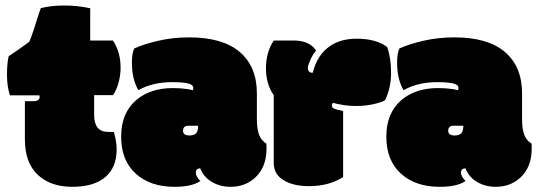

<svg xmlns="http://www.w3.org/2000/svg" viewBox="-20 -684 1992 712"><path d="M72.3 -308.6H102.5Q127 -308.6 127 -324.7Q127 -326.7 126 -330.6H16.6Q5.9 -364.7 5.9 -407Q5.9 -449.2 12.2 -475.6Q40 -493.2 88.9 -529.3Q102.5 -562.5 124.5 -634.8Q127.4 -644.5 131.3 -653.8Q169.4 -663.6 218.3 -663.6Q267.1 -663.6 314.5 -653.3V-533.7H398.9Q427.2 -490.7 427.2 -432.6Q427.2 -406.2 419.9 -378.4Q412.6 -350.6 398.9 -331.1H329.1V-257.3Q329.1 -194.8 381.3 -194.8H402.3Q412.6 -157.7 412.6 -130.4Q412.6 -63 370.4 -27.1Q328.1 8.8 247.8 8.8Q167.5 8.8 119.9 -35.9Q72.3 -80.6 72.3 -167.5Z M932.6 -241.7Q932.6 -206.5 940.4 -185.1Q948.2 -163.6 967.8 -151.4Q968.3 -148.9 968.3 -142.1V-133.3Q968.3 -64 926.3 -25.4Q889.2 8.8 834.5 8.8Q797.4 8.8 766.6 -8.8Q735.8 -26.4 722.7 -59.6Q706.1 -59.6 706.1 -43.5Q706.1 -29.8 723.1 -12.7Q691.4 8.8 627.4 8.8Q537.1 8.8 483.2 -40.3Q429.2 -89.4 429.2 -177.5Q429.2 -265.6 486.3 -314Q538.6 -357.4 621.6 -357.4Q649.9 -357.4 676.3 -353.5Q693.8 -350.1 695.3 -349.6Q696.8 -354.5 696.8 -357.9Q696.8 -370.6 675.3 -375Q653.8 -379.4 619.1 -379.4Q545.4 -379.4 493.2 -349.6Q469.2 -390.1 469.2 -452.1Q469.2 -487.3 478 -504.4Q513.2 -520.5 567.4 -533Q621.6 -545.4 681.6 -545.4Q805.7 -545.4 869.1 -491.2Q932.6 -437 932.6 -337.4ZM679.2 -217.8Q658.7 -217.8 658.7 -199.2Q658.7 -181.6 682.6 -181.6Q699.2 -181.6 707 -189.7Q714.8 -197.8 714.8 -217.8Q714.8 -217.8 679.2 -217.8Z M1126.5 6.3Q1068.4 6.3 1033.7 -14.6Q995.1 -36.6 995.1 -79.6V-331.1Q966.3 -371.6 966.3 -430.9Q966.3 -490.2 995.1 -533.7H1069.8Q1127.4 -533.7 1152.3 -496.6Q1140.1 -482.9 1130.9 -461.9Q1121.6 -440.9 1121.6 -431.9Q1121.6 -422.9 1126.2 -418.5Q1130.9 -414.1 1139.6 -414.1Q1156.7 -481.9 1204.6 -513.7Q1244.1 -540.5 1302.2 -540.5Q1374.5 -540.5 1415.5 -509.8Q1430.2 -470.7 1430.2 -414.3Q1430.2 -357.9 1407.7 -312Q1391.1 -303.2 1361.8 -297.1Q1332.5 -291 1302.7 -291Q1272.9 -291 1249.3 -295.2Q1225.6 -299.3 1214.8 -302.7Q1210.9 -298.8 1210.9 -291.5Q1210.9 -284.2 1220.5 -280.5Q1230 -276.9 1252.4 -272.5V-27.3Q1199.2 6.3 1126.5 6.3Z M1916 -241.7Q1916 -206.5 1923.8 -185.1Q1931.6 -163.6 1951.2 -151.4Q1951.7 -148.9 1951.7 -142.1V-133.3Q1951.7 -64 1909.7 -25.4Q1872.6 8.8 1817.9 8.8Q1780.8 8.8 1750 -8.8Q1719.2 -26.4 1706.1 -59.6Q1689.5 -59.6 1689.5 -43.5Q1689.5 -29.8 1706.5 -12.7Q1674.8 8.8 1610.8 8.8Q1520.5 8.8 1466.6 -40.3Q1412.6 -89.4 1412.6 -177.5Q1412.6 -265.6 1469.7 -314Q1522 -357.4 1605 -357.4Q1633.3 -357.4 1659.7 -353.5Q1677.2 -350.1 1678.7 -349.6Q1680.2 -354.5 1680.2 -357.9Q1680.2 -370.6 1658.7 -375Q1637.2 -379.4 1602.5 -379.4Q1528.8 -379.4 1476.6 -349.6Q1452.6 -390.1 1452.6 -452.1Q1452.6 -487.3 1461.4 -504.4Q1496.6 -520.5 1550.8 -533Q1605 -545.4 1665 -545.4Q1789.1 -545.4 1852.5 -491.2Q1916 -437 1916 -337.4ZM1662.6 -217.8Q1642.1 -217.8 1642.1 -199.2Q1642.1 -181.6 1666 -181.6Q1682.6 -181.6 1690.4 -189.7Q1698.2 -197.8 1698.2 -217.8Q1698.2 -217.8 1662.6 -217.8Z"/></svg>

Font: Modak
Style: Regular
Weight: 400
Version: Version 1.036;PS Version 1.000;hotconv 1.0.79;makeotf.lib2.5